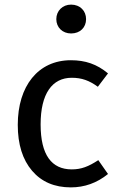

<svg xmlns="http://www.w3.org/2000/svg" viewBox="-20 -800 518 832"><path d="M288 -780C251 -780 224 -753 224 -717C224 -681 251 -655 288 -655C327 -655 353 -681 353 -717C353 -753 327 -780 288 -780ZM287 -539C145 -539 57 -427 57 -259C57 -174 78 -108 119 -60C160 -12 216 12 287 12C346 12 400 -7 448 -46L406 -106C363 -78 332 -66 291 -66C204 -66 156 -128 156 -261C156 -394 206 -463 291 -463C334 -463 367 -451 404 -424L448 -482C400 -522 350 -539 287 -539Z"/></svg>

Font: Fira Sans
Style: Regular
Weight: 400
Designer: Carrois Corporate & Edenspiekermann AG
Foundry: Carrois Corporate GbR & Edenspiekermann AG
Version: Version 4.203